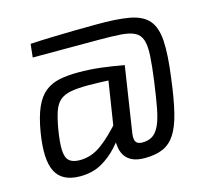

<svg xmlns="http://www.w3.org/2000/svg" viewBox="-96 -755 964 881"><g transform="rotate(-15 386.0 -315.0)"><path d="M430 -642Q528 -643 588.5 -632Q649 -621 678 -587.5Q707 -554 711 -488.5Q715 -423 700 -314Q688 -218 672.5 -155.5Q657 -93 633.5 -57.5Q610 -22 575 -7Q540 8 490 8Q454 8 431 -2.5Q408 -13 395.5 -32.5Q383 -52 380 -79.5Q377 -107 382 -140L427 -428H510L462 -114Q459 -87 467 -75.5Q475 -64 497 -64Q526 -64 545.5 -77Q565 -90 578.5 -119Q592 -148 601.5 -198Q611 -248 621 -321Q631 -394 633.5 -441Q636 -488 627 -514.5Q618 -541 594.5 -553Q571 -565 530.5 -568Q490 -571 428 -571H111L118 -634Q168 -637 221 -638.5Q274 -640 327 -641Q380 -642 430 -642ZM295 -451Q348 -451 399 -445Q450 -439 510 -428L473 -377Q412 -380 378.5 -381Q345 -382 324 -382Q273 -382 241 -376Q209 -370 189.5 -353.5Q170 -337 159 -305.5Q148 -274 139 -222Q129 -161 130.5 -125.5Q132 -90 148.5 -75Q165 -60 199 -60Q253 -60 300.5 -94Q348 -128 408 -197L425 -156Q395 -113 360.5 -74.5Q326 -36 282.5 -12Q239 12 181 12Q139 12 110 -2.5Q81 -17 66 -46.5Q51 -76 49 -121.5Q47 -167 57 -229Q69 -301 88.5 -345Q108 -389 137 -412Q166 -435 205 -443Q244 -451 295 -451Z"/></g></svg>

Font: Exo 2
Style: Italic
Weight: 400
Italic angle: -8°
Designer: Natanael Gama
Foundry: Natanael Gama
Version: Version 2.010